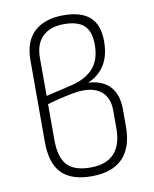

<svg xmlns="http://www.w3.org/2000/svg" viewBox="-81 -755 662 828"><g transform="rotate(-10 250.5 -341.5)"><path d="M254 11Q165 11 122.5 -33Q80 -77 80 -169V-527Q80 -610 125.5 -652Q171 -694 253 -694Q331 -694 369 -659.5Q407 -625 407 -554Q407 -491 382 -450.5Q357 -410 310 -390V-389Q372 -385 404 -349.5Q436 -314 436 -251V-174Q436 -83 390 -36Q344 11 254 11ZM255 -27Q325 -27 359.5 -64.5Q394 -102 394 -174V-252Q394 -305 364.5 -332.5Q335 -360 282 -360Q261 -360 234.5 -355Q208 -350 178.5 -343Q149 -336 122 -328V-172Q122 -95 153.5 -61Q185 -27 255 -27ZM122 -364 237 -391Q299 -406 332 -443Q365 -480 365 -546Q365 -604 337 -630Q309 -656 249 -656Q189 -656 155.5 -624Q122 -592 122 -530Z"/></g></svg>

Font: Sofia Sans Semi Condensed ExtraLight
Style: Regular
Weight: 250
Version: Version 4.100